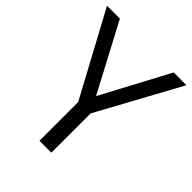

<svg xmlns="http://www.w3.org/2000/svg" viewBox="-199 -836 957 957"><g transform="rotate(45 280.0 -357.0)"><path d="M279.8 -356.9 470.2 -713.9H560.1L321.8 -276.9V0H237.8V-272.9L0 -713.9H90.8Z"/></g></svg>

Font: f02954597
Style: Regular
Weight: 400
Foundry: Ascender Corporation
Version: Version 1.10